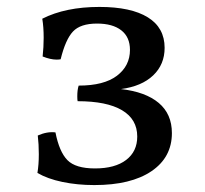

<svg xmlns="http://www.w3.org/2000/svg" viewBox="-20 -527 591 554"><path d="M476 -143Q476 -73 417 -33Q358 7 252 7Q203 7 160 -2Q117 -11 88 -28Q92 -52 92 -82Q92 -111 89 -136Q116 -148 140 -145Q151 -89 174.5 -65Q198 -41 254 -41Q312 -41 344 -65.5Q376 -90 376 -133Q376 -183 332 -209Q288 -235 204 -235Q203 -239 203 -249Q203 -268 207 -280Q280 -280 317.5 -308.5Q355 -337 355 -383Q355 -420 330 -439.5Q305 -459 260 -459Q212 -459 190.5 -436Q169 -413 155 -356Q151 -355 143 -355Q126 -355 103 -364Q106 -391 106 -418Q106 -449 102 -473Q169 -507 267 -507Q358 -507 406.5 -477Q455 -447 455 -389Q455 -341 422 -309.5Q389 -278 329 -270Q400 -262 438 -230Q476 -198 476 -143Z"/></svg>

Font: Vollkorn SC
Style: Regular
Weight: 400
Designer: Friedrich Althausen
Foundry: Friedrich Althausen
Version: Version 4.015